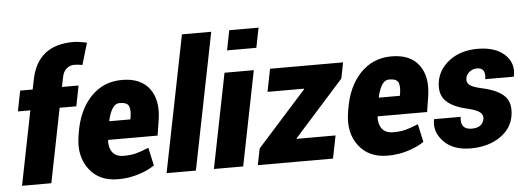

<svg xmlns="http://www.w3.org/2000/svg" viewBox="-50 -915 2920 1068"><g transform="rotate(-5 1409.5 -381.0)"><path d="M314.5 -583 303.2 -528.3H396L373.5 -414.1H280.3L197.8 0H34.2L116.7 -414.1H47.4L69.8 -528.3H139.6L150.9 -583Q188 -772 388.2 -772Q414.6 -772 463.4 -761.7L427.2 -640.1Q404.3 -645 380.9 -645Q357.4 -645 338.6 -628.7Q319.8 -612.3 314.5 -583Z M548.8 -317.9 550.3 -315.4H666.5L668.9 -328.1Q675.3 -370.1 665.5 -390.6Q655.8 -411.1 613 -411.1Q570.3 -411.1 548.8 -317.9ZM570.3 10.3Q464.4 10.3 408.9 -63.5Q353.5 -137.2 371.1 -246.6L374 -265.1Q394 -390.6 464.1 -464.4Q534.2 -538.1 638.7 -538.1Q743.2 -538.1 791.7 -473.1Q840.3 -408.2 823.2 -298.8L809.6 -212.4H533.7L532.7 -210Q530.3 -168 550.3 -142.3Q570.3 -116.7 611.8 -116.7Q653.3 -116.7 681.6 -124.3Q710 -131.8 752.4 -149.4L774.4 -48.8Q738.3 -23.4 683.8 -6.6Q629.4 10.3 570.3 10.3Z M1004.9 0H841.3L993.7 -761.7H1157.2Z M1399.4 -650.9H1235.8L1257.8 -761.7H1421.4ZM1269 0H1105.5L1210.9 -528.3H1374.5Z M1578.1 -129.4 1579.1 -127H1795.9L1770.5 0H1350.6L1369.1 -91.8L1644.5 -398.9L1643.6 -401.4H1439.9L1465.3 -528.3H1873L1855.5 -439.5Z M2053.7 -317.9 2055.2 -315.4H2171.4L2173.8 -328.1Q2180.2 -370.1 2170.4 -390.6Q2160.6 -411.1 2117.9 -411.1Q2075.2 -411.1 2053.7 -317.9ZM2075.2 10.3Q1969.2 10.3 1913.8 -63.5Q1858.4 -137.2 1876 -246.6L1878.9 -265.1Q1898.9 -390.6 1969 -464.4Q2039.1 -538.1 2143.6 -538.1Q2248 -538.1 2296.6 -473.1Q2345.2 -408.2 2328.1 -298.8L2314.5 -212.4H2038.6L2037.6 -210Q2035.2 -168 2055.2 -142.3Q2075.2 -116.7 2116.7 -116.7Q2158.2 -116.7 2186.5 -124.3Q2214.8 -131.8 2257.3 -149.4L2279.3 -48.8Q2243.2 -23.4 2188.7 -6.6Q2134.3 10.3 2075.2 10.3Z M2813 -369.1 2812 -366.2H2652.8Q2662.6 -429.7 2612.3 -429.7Q2587.4 -429.7 2569.6 -415.3Q2551.8 -400.9 2548.3 -379.4Q2544.9 -357.9 2560.8 -343.5Q2576.7 -329.1 2629.9 -317.4Q2717.3 -298.3 2754.6 -260.5Q2792 -222.7 2780.3 -150.9Q2768.6 -79.1 2702.6 -34.4Q2636.7 10.3 2538.6 10.3Q2440.4 10.3 2388.2 -44.9Q2335.9 -100.1 2349.1 -166.5L2350.1 -169.4H2498Q2488.3 -98.6 2554.2 -98.6Q2615.2 -98.6 2623.5 -148.4Q2626.5 -168.5 2609.4 -183.6Q2592.3 -198.7 2541.5 -210.9Q2459 -229 2421.1 -266.8Q2383.3 -304.7 2394 -374Q2404.8 -443.4 2467.3 -490.7Q2529.8 -538.1 2625.5 -538.1Q2721.2 -538.1 2774.2 -490.5Q2827.1 -442.9 2813 -369.1Z"/></g></svg>

Font: Roboto-BlackItalic
Style: Italic
Weight: 900
Italic angle: -12°
Designer: Google
Version: Version 1.100141; 2013